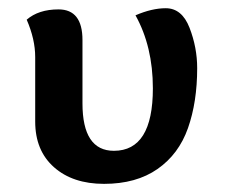

<svg xmlns="http://www.w3.org/2000/svg" viewBox="-20 -448 556 474"><path d="M236.8 5.9Q159.7 5.9 113.3 -35.2Q66.9 -76.2 66.9 -147.9V-307.1Q66.9 -351.1 45.9 -399.4Q75.2 -424.8 124.5 -424.8Q183.6 -424.8 183.6 -349.1V-192.9Q183.6 -75.7 261.2 -75.7Q357.4 -75.7 357.4 -230Q357.4 -333 314.5 -410.2Q355 -427.7 389.2 -427.7Q429.2 -427.7 448 -379.2Q466.8 -330.6 466.8 -279.8Q466.8 -196.3 444.1 -131.8Q421.4 -67.4 368.9 -30.8Q316.4 5.9 236.8 5.9Z"/></svg>

Font: ALMAS
Style: Bold
Weight: 700
Designer: ALMAS Font/ by Husham Jawad Kadhim, derived from the Bainsely font by/ Paul James MIller
Foundry: High-Logic / Made with FontCreator
Version: Version 1.411;September 19, 2021;FontCreator 14.0.0.2814 32-